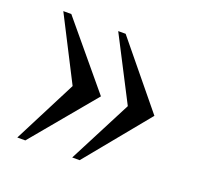

<svg xmlns="http://www.w3.org/2000/svg" viewBox="-87 -531 653 631"><g transform="rotate(20 240.0 -216.0)"><path d="M225 -437H251L432 -216L251 5H225L339 -216ZM33 -437H61L245 -216L61 5H33L146 -216Z"/></g></svg>

Font: Pochaevsk
Style: Regular
Weight: 400
Version: Version 1.210; ttfautohint (v1.8.4.7-5d5b)